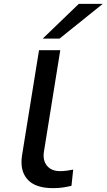

<svg xmlns="http://www.w3.org/2000/svg" viewBox="-20 -965 552 994"><path d="M254 9Q163 9 122.5 -36Q82 -81 94 -160L182 -705H292L207 -177Q203 -149 211.5 -127Q220 -105 240 -92Q260 -79 291 -79Q308 -79 326.5 -81.5Q345 -84 359 -87L350 -3Q325 3 303 6Q281 9 254 9ZM201 -765 388 -945H512L288 -765Z"/></svg>

Font: Nunito Sans 7pt Expanded Medium
Style: Italic
Weight: 500
Width: 7
Italic angle: -9°
Designer: Vernon Adams
Foundry: Vernon Adams
Version: Version 3.101;gftools[0.9.27]